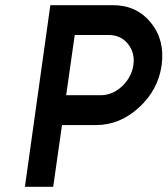

<svg xmlns="http://www.w3.org/2000/svg" viewBox="-20 -720 646 740"><path d="M174 -700 76 0H185L219 -238H351Q442 -238 516 -306Q590 -374 603 -469Q616 -565 562 -632Q507 -700 416 -700ZM268 -585H400Q445 -585 473 -551Q501 -516 494 -469Q487 -422 450 -387Q413 -353 368 -353H235Z"/></svg>

Font: Unageo
Style: SemiBold-Italic
Weight: 600
Designer: Richard Sepsi
Foundry: Richard Sepsi
Version: Version 2.000